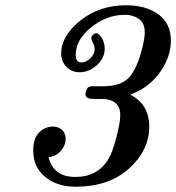

<svg xmlns="http://www.w3.org/2000/svg" viewBox="-20 -686 668 728"><path d="M106 -113.8Q106 -162.6 128.9 -184.3Q151.9 -206.1 180.2 -206.1Q202.1 -206.1 215.6 -193.1Q229 -180.2 229 -160.2Q229 -136.2 211.9 -115.2Q194.8 -94.2 164.1 -89.8Q183.1 -14.6 266.1 -15.1Q350.1 -15.1 391.1 -83Q406.2 -107.9 421.1 -164.6Q436 -221.2 436 -250Q436 -311 362.8 -311H332Q304.2 -311 304.2 -328.1Q304.2 -336.9 307.1 -343.5Q310.1 -350.1 312.5 -353Q314.9 -356 320.1 -357.4Q325.2 -358.9 326.2 -358.9Q327.1 -358.9 330.1 -358.9H371.1Q444.3 -358.9 475.1 -398.9Q505.9 -439 523.9 -523.9Q528.8 -545.9 528.8 -563Q528.8 -599.1 506.3 -614.5Q483.9 -629.9 454.1 -629.9Q384.3 -629.9 325.7 -582.5Q267.1 -535.2 267.1 -478Q267.1 -449.2 289.1 -449.2Q306.2 -449.2 322.5 -465.1Q338.9 -481 338.9 -500Q338.9 -509.8 332.5 -522.9Q326.2 -536.1 326.2 -541Q326.2 -547.9 332.5 -554Q338.9 -560.1 345.2 -560.1Q355 -560.1 366 -542Q377 -523.9 377 -502Q377 -465.8 347.4 -439Q317.9 -412.1 282.2 -412.1Q251.5 -412.1 231.7 -432.6Q211.9 -453.1 211.9 -482.9Q211.9 -549.8 284.4 -607.9Q356.9 -666 458 -666Q533.2 -666 580.6 -631.6Q627.9 -597.2 627.9 -532.2Q627.9 -477.1 595 -424.6Q562 -372.1 508.8 -342.8Q497.6 -336.9 474.1 -327.1Q545.9 -290 545.9 -206.1Q545.9 -116.2 469.5 -47.1Q393.1 22 266.1 22Q196.3 22 151.1 -15.4Q106 -52.7 106 -113.8Z"/></svg>

Font: CMU Serif
Style: BoldItalic
Weight: 700
Italic angle: -14.04°
Version: Version 0.7.0